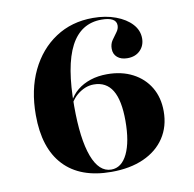

<svg xmlns="http://www.w3.org/2000/svg" viewBox="-70 -653 742 736"><g transform="rotate(-10 301.0 -285.0)"><path d="M306.5 11.3Q185.5 11.3 121.8 -56.5Q58.1 -124.2 58.1 -253.2Q58.1 -351.6 93.5 -425.4Q129 -499.2 191.9 -540.7Q254.8 -582.3 337.9 -582.3Q387.1 -582.3 426.2 -567.7Q465.3 -553.2 487.9 -528.6Q510.5 -504 510.5 -472.6Q510.5 -444.4 491.9 -425.8Q473.4 -407.3 442.7 -407.3Q417.7 -407.3 403.2 -419.8Q388.7 -432.3 388.7 -453.2Q388.7 -471.8 398 -485.5Q407.3 -499.2 416.9 -511.7Q426.6 -524.2 426.6 -537.9Q426.6 -554 412.1 -562.1Q397.6 -570.2 369.4 -570.2Q288.7 -570.2 248.8 -494Q208.9 -417.7 208.9 -261.3Q208.9 -133.1 234.3 -65.3Q259.7 2.4 307.3 2.4Q347.6 2.4 370.2 -44.4Q392.7 -91.1 392.7 -172.6Q392.7 -252.4 369 -291.5Q345.2 -330.6 296.8 -330.6Q279 -330.6 262.5 -323.8Q246 -316.9 231.5 -304.8Q216.9 -292.7 204.8 -272.6L203.2 -279.8Q216.1 -305.6 237.9 -323.4Q259.7 -341.1 289.1 -350.8Q318.5 -360.5 354 -360.5Q410.5 -360.5 453.2 -338.3Q496 -316.1 519.8 -276.2Q543.5 -236.3 543.5 -183.1Q543.5 -124.2 514.5 -80.2Q485.5 -36.3 432.3 -12.5Q379 11.3 306.5 11.3Z"/></g></svg>

Font: Playfair 144pt SemiExpanded Black
Style: Regular
Weight: 900
Width: 6
Designer: Claus Eggers Sørensen
Foundry: Claus Eggers Sørensen
Version: Version 2.203